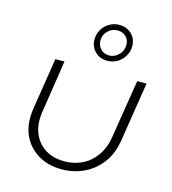

<svg xmlns="http://www.w3.org/2000/svg" viewBox="-113 -851 860 958"><g transform="rotate(15 316.5 -372.5)"><path d="M592 -510 544 -205Q533 -133 496 -84.5Q459 -36 406 -11.5Q353 13 294 13Q226 13 177 -14.5Q128 -42 101.5 -88.5Q75 -135 75 -195Q75 -205 76 -216Q77 -227 78 -237L121 -510H168L126 -236Q125 -227 124 -217.5Q123 -208 123 -199Q123 -124 169.5 -76.5Q216 -29 297 -29Q343 -29 384.5 -48Q426 -67 456 -107.5Q486 -148 496 -210L544 -510ZM372 -569Q334 -569 309 -594Q284 -619 284 -655Q284 -684 298 -707.5Q312 -731 335.5 -744.5Q359 -758 386 -758Q424 -758 449.5 -733.5Q475 -709 475 -672Q475 -644 461 -620Q447 -596 423.5 -582.5Q400 -569 372 -569ZM374 -597Q403 -597 424 -618.5Q445 -640 445 -670Q445 -696 428 -712.5Q411 -729 385 -729Q356 -729 335 -708.5Q314 -688 314 -658Q314 -633 331 -615Q348 -597 374 -597Z"/></g></svg>

Font: MuseoModerno ExtraLight
Style: Italic
Weight: 250
Italic angle: -9°
Designer: Pablo Cosgaya, Héctor Gatti, Marcela Romero, and the Authors of The MuseoModerno Project.
Foundry: Omnibus-Type Team
Version: Version 1.003